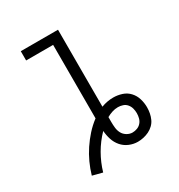

<svg xmlns="http://www.w3.org/2000/svg" viewBox="-185 -859 971 1041"><g transform="rotate(-30 300.0 -338.5)"><path d="M157 58 95 42Q106 4 122.5 -32Q139 -68 161 -101Q183 -134 209.5 -163.5Q236 -193 268 -217V-677H99V-735H332V-253Q350 -260 369 -263.5Q388 -267 407 -267Q434 -267 460.5 -258.5Q487 -250 505.5 -230Q524 -210 532 -183.5Q540 -157 540 -130Q540 -111 536.5 -93Q533 -75 525.5 -58.5Q518 -42 504.5 -29Q491 -16 474.5 -8Q458 0 440 4Q422 8 404 8Q377 8 351 -3Q325 -14 307 -35Q289 -56 280.5 -82.5Q272 -109 270 -137Q230 -96 201.5 -46.5Q173 3 157 58ZM404 -50Q419 -50 433.5 -55.5Q448 -61 458 -72.5Q468 -84 472 -99Q476 -114 476 -130Q476 -145 472 -160Q468 -175 458 -187Q448 -199 433 -204Q418 -209 403 -209Q384 -209 366 -203Q348 -197 332 -188Q332 -180 332 -172.5Q332 -165 332 -157Q332 -139 334 -120.5Q336 -102 344.5 -86Q353 -70 369.5 -60Q386 -50 404 -50Z"/></g></svg>

Font: Iosevka Slab Light Extended
Style: Regular
Weight: 300
Width: 7
Monospace: yes
Designer: Belleve Invis
Foundry: Belleve Invis
Version: Version 11.1.0; ttfautohint (v1.8.3)